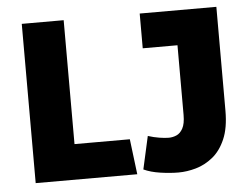

<svg xmlns="http://www.w3.org/2000/svg" viewBox="-48 -686 988 753"><g transform="rotate(-5 446.5 -310.0)"><path d="M63.5 0V-627H228.5V-27.3L152.8 -139.2H446.3L463.4 0ZM625.5 7.3Q592.8 7.3 554.4 1.7Q516.1 -3.9 488.8 -16.6L517.6 -146Q540.5 -138.7 562 -135.3Q583.5 -131.8 599.1 -131.8Q614.7 -131.8 629.6 -138.2Q644.5 -144.5 654.5 -162.8Q664.6 -181.2 664.6 -215.8V-532.2L691.4 -490.2H527.8V-627H829.6V-217.8Q829.6 -150.4 810.5 -106.4Q791.5 -62.5 760.5 -37.6Q729.5 -12.7 694.1 -2.7Q658.7 7.3 625.5 7.3Z"/></g></svg>

Font: Anaheim ExtraBold
Style: Regular
Weight: 800
Version: Version 2.001